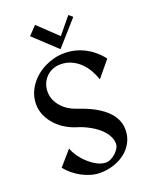

<svg xmlns="http://www.w3.org/2000/svg" viewBox="-170 -1021 881 1121"><g transform="rotate(-20 270.0 -460.0)"><path d="M520 -602.1 438 -502.9Q427.2 -535.2 410.2 -564.5Q393.1 -593.8 369.6 -615.7Q346.2 -637.7 316.4 -650.9Q286.6 -664.1 250 -664.1Q223.6 -664.1 201.2 -654.5Q178.7 -645 161.9 -628.2Q145 -611.3 135.5 -588.4Q126 -565.4 126 -539.1Q126 -511.7 136.2 -487.8Q146.5 -463.9 163.6 -444.6Q180.7 -425.3 202.9 -411.1Q225.1 -397 249 -389.2Q272.9 -380.9 299.3 -370.6Q325.7 -360.4 351.1 -346.7Q376.5 -333 399.4 -316.2Q422.4 -299.3 439.9 -278.3Q457.5 -257.3 467.8 -231.7Q478 -206.1 478 -175.8Q478 -131.8 458.7 -96.9Q439.5 -62 408.2 -38.1Q377 -14.2 336.7 -1.5Q296.4 11.2 254.9 11.2Q226.6 11.2 197.5 2.9Q168.5 -5.4 141.8 -19.8Q115.2 -34.2 92 -53.2Q68.8 -72.3 51.8 -94.2L130.9 -185.1Q138.2 -161.6 156.5 -135.3Q174.8 -108.9 199.2 -86.4Q223.6 -64 251.7 -49.1Q279.8 -34.2 306.2 -34.2Q321.3 -34.2 337.4 -42Q353.5 -49.8 366.9 -62.3Q380.4 -74.7 389.2 -89.4Q397.9 -104 397.9 -118.2Q397.9 -139.6 389.2 -158.9Q380.4 -178.2 366 -195.3Q351.6 -212.4 332.8 -226.8Q314 -241.2 293.7 -252.7Q273.4 -264.2 253.2 -272.7Q232.9 -281.2 215.8 -286.1Q182.1 -296.4 150.1 -315.4Q118.2 -334.5 93.3 -361.3Q68.4 -388.2 53.2 -421.6Q38.1 -455.1 38.1 -493.2Q38.1 -525.9 48.3 -555.2Q58.6 -584.5 76.7 -609.4Q94.7 -634.3 119.1 -654.5Q143.6 -674.8 171.9 -688.7Q200.2 -702.6 231 -710.2Q261.7 -717.8 293 -717.8Q361.3 -717.8 419.9 -687.3Q478.5 -656.7 520 -602.1ZM417 -898.9 282.2 -747.1 141.1 -878.9 190.9 -931.2 310.1 -817.9 393.1 -918.9Z"/></g></svg>

Font: Redressed
Style: Regular
Weight: 400
Designer: Astigmatic (AOETI)
Foundry: Astigmatic (AOETI)
Version: Version 1.001